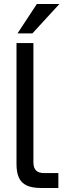

<svg xmlns="http://www.w3.org/2000/svg" viewBox="-20 -934 338 954"><path d="M146 -720V-128Q146 -100 159 -87Q172 -74 200 -74H270V0H184Q139 0 112.5 -12.5Q86 -25 74 -51Q62 -77 62 -118V-720ZM163 -914H275L141 -768H67Z"/></svg>

Font: Aspekta Variable
Style: Regular
Weight: 400
Designer: Ivo Dolenc
Version: Version 2.100